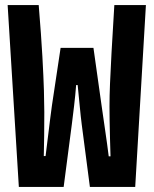

<svg xmlns="http://www.w3.org/2000/svg" viewBox="-20 -734 603 754"><path d="M54 0 10 -714H132Q142 -593 146.5 -511.5Q151 -430 152.5 -378.5Q154 -327 154 -294Q154 -247 153.5 -202.5Q153 -158 152 -121H159Q163 -155 168 -194Q173 -233 177 -267Q181 -301 184 -320L218 -546H347L379 -319Q385 -276 393 -222Q401 -168 407 -120H414Q413 -153 412 -190Q411 -227 410.5 -260Q410 -293 410 -316Q410 -356 412 -405Q414 -454 418 -527.5Q422 -601 429 -714H553L511 0H333L301 -245Q297 -276 293 -318.5Q289 -361 285 -400H279Q276 -361 271 -318.5Q266 -276 262 -245L230 0Z"/></svg>

Font: Noto Sans Mono SemiCondensed
Style: Bold
Weight: 700
Width: 4
Designer: Monotype Design Team
Foundry: Monotype Imaging Inc.
Version: Version 2.014